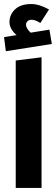

<svg xmlns="http://www.w3.org/2000/svg" viewBox="-24 -932 280 952"><path d="M221 -785 233 -714 5 -678 -4 -748 58 -758Q23 -789 23 -822Q23 -860 51 -886Q79 -912 131 -912Q171 -912 219 -885L176 -818Q151 -834 133 -834Q119 -834 112 -826.5Q105 -819 105 -809Q105 -792 128 -770ZM54 0V-632L182 -648V0Z"/></svg>

Font: FiraGO
Style: Bold
Weight: 700
Designer: bBox Type
Foundry: bBox Type GmbH
Version: Version 1.001;PS 001.001;hotconv 1.0.88;makeotf.lib2.5.64775